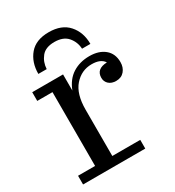

<svg xmlns="http://www.w3.org/2000/svg" viewBox="-172 -814 836 917"><g transform="rotate(-30 245.5 -356.0)"><path d="M95 -564Q95 -628 130.5 -670Q166 -712 237 -712Q308 -712 345 -670Q382 -628 382 -564H336Q334 -602 310 -630Q286 -658 237 -658Q188 -658 165.5 -630Q143 -602 141 -564ZM16 0V-48H110V-455H26V-503H196V-414Q216 -466 255.5 -491Q295 -516 348 -516Q400 -516 431.5 -490Q463 -464 463 -417Q463 -388 446.5 -368.5Q430 -349 401 -349Q376 -349 361 -362.5Q346 -376 346 -397Q346 -446 406 -448Q388 -477 338 -477Q282 -477 243.5 -433.5Q205 -390 205 -303V-48H359V0Z"/></g></svg>

Font: Montagu Slab 144pt
Style: Regular
Weight: 400
Designer: Florian Karsten
Foundry: Florian Karsten
Version: Version 1.000; ttfautohint (v1.8.3)